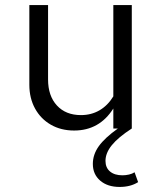

<svg xmlns="http://www.w3.org/2000/svg" viewBox="-20 -508 640 759"><path d="M273 8Q221 8 181 -15Q141 -38 118.5 -79Q96 -120 96 -173V-488H170V-194Q170 -129 205 -91Q240 -53 300 -53Q341 -53 373.5 -72Q406 -91 428 -127V-488H501V0Q447 35 422 66Q397 97 397 128Q397 155 415 170Q433 185 464 185Q477 185 490 182Q503 179 512 173L526 212Q496 231 453 231Q405 231 376 206Q347 181 347 140Q347 103 370.5 70Q394 37 446 0H428V-79Q373 8 273 8Z"/></svg>

Font: Red Hat Mono
Style: Regular
Weight: 300
Monospace: yes
Designer: Pentagram, MCKL
Foundry: Pentagram, MCKL
Version: Version 1.023